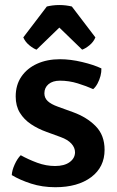

<svg xmlns="http://www.w3.org/2000/svg" viewBox="-20 -750 479 783"><path d="M28 -36Q29 -55.5 39.8 -79.2Q50.5 -103 64.5 -117Q96 -99.5 132 -86.2Q168 -73 204.5 -73Q242.5 -73 264 -88.8Q285.5 -104.5 286 -128.5Q286 -148 271.2 -164.2Q256.5 -180.5 227.5 -191L170 -212Q135 -224.5 106.5 -243.5Q78 -262.5 61 -290.2Q44 -318 44 -356.5Q44 -403.5 67.2 -437.5Q90.5 -471.5 131.2 -490Q172 -508.5 225 -508.5Q267 -508.5 314.5 -497.2Q362 -486 393.5 -471Q394 -456.5 389.8 -440.2Q385.5 -424 377.8 -409.5Q370 -395 360 -386.5Q332.5 -399 297 -410Q261.5 -421 224.5 -421Q195 -421 178 -406.8Q161 -392.5 161 -369.5Q161 -350.5 174.5 -337.8Q188 -325 216 -315L278 -292.5Q334.5 -272 370.5 -235.2Q406.5 -198.5 406.5 -139Q406.5 -68.5 351.8 -27.5Q297 13.5 205.5 13.5Q152.5 13.5 106.8 -1.2Q61 -16 28 -36ZM273 -723.5 369 -597.5Q361.5 -579 345 -565.5Q328.5 -552 315 -547.5L222 -637.5L129 -547.5Q116 -552 99.5 -565.5Q83 -579 75 -597.5L171 -723.5Q181 -726 194.5 -727.8Q208 -729.5 222 -729.5Q236 -729.5 249.5 -727.8Q263 -726 273 -723.5Z"/></svg>

Font: Signika Medium
Style: Regular
Weight: 500
Designer: Anna Giedry
Foundry: Anna Giedry
Version: Version 2.000